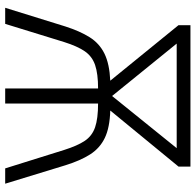

<svg xmlns="http://www.w3.org/2000/svg" viewBox="-27 -727 754 740"><g transform="rotate(90 350.0 -357.0)"><path d="M622 -714V-668L406 -405Q472 -403 511.5 -384Q551 -365 575 -327.5Q599 -290 617 -232L688 0H629L558 -227Q542 -278 523 -306.5Q504 -335 470.5 -346.5Q437 -358 379 -358V0H321V-358Q264 -358 230.5 -346.5Q197 -335 177.5 -306.5Q158 -278 142 -227L72 0H10L82 -232Q100 -288 123.5 -325.5Q147 -363 186.5 -382.5Q226 -402 291 -405L77 -668V-714ZM551 -661H148L350 -412Z"/></g></svg>

Font: BC Sans Light
Style: Regular
Weight: 300
Designer: Monotype Design Team
Foundry: Monotype Imaging Inc.
Version: Version 2.000;GOOG;noto-source:20170915:90ef993387c0